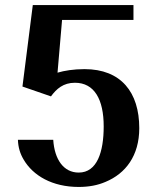

<svg xmlns="http://www.w3.org/2000/svg" viewBox="-20 -731 613 761"><path d="M51 -177C52 -147 60 -121 74 -98C111 -35 187 10 292 10C333 10 368 3 398 -10C478 -43 532 -114 532 -223C532 -365 460 -457 315 -457C272 -457 235 -451 208 -443L226 -652H509V-711H110L69 -388L182 -349C204 -379 231 -403 277 -403C354 -403 391 -337 391 -230C391 -129 365 -47 292 -47C232 -47 196 -99 191 -177Z"/></svg>

Font: Aerodynamic
Style: Regular
Weight: 500
Designer: Google
Version: Version 2.000980; 2014